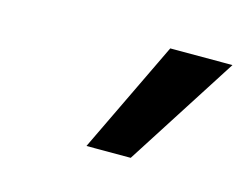

<svg xmlns="http://www.w3.org/2000/svg" viewBox="-44 -812 403 313"><g transform="rotate(15 158.0 -655.5)"><path d="M120.1 -561 210.9 -750H315.9L194.8 -561Z"/></g></svg>

Font: UVF Lobster12
Style: Regular
Weight: 400
Designer: Pablo Impallari
Foundry: Pablo Impallari. www.impallari.com
Version: Version 1.004